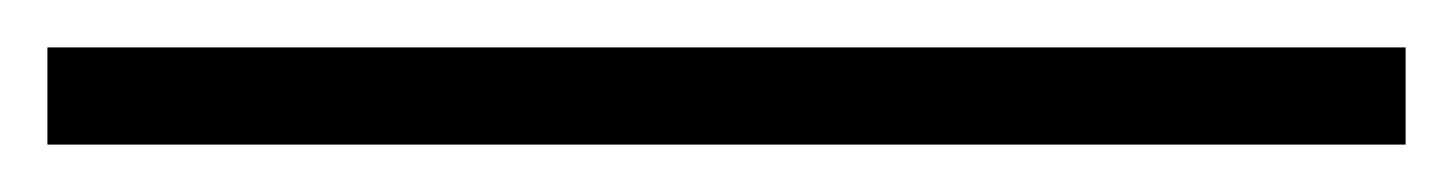

<svg xmlns="http://www.w3.org/2000/svg" viewBox="-20 67 613 81"><path d="M0 128V87H573V128Z"/></svg>

Font: M PLUS 1 Light
Style: Regular
Weight: 300
Designer: Coji Morishita
Foundry: UNDERFOREST DESIGN
Version: Version 1.001